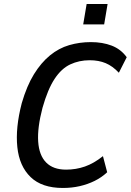

<svg xmlns="http://www.w3.org/2000/svg" viewBox="-20 -923 649 953"><path d="M292 10Q188 10 132 -44Q76 -98 66 -193Q56 -288 88 -411Q113 -497 148.5 -554.5Q184 -612 228 -648Q272 -684 323.5 -699Q375 -714 431 -714Q489 -714 534.5 -696.5Q580 -679 609 -639L570 -562Q539 -595 504.5 -609.5Q470 -624 425 -624Q373 -624 329 -603.5Q285 -583 251 -531.5Q217 -480 191 -388Q165 -289 169.5 -220.5Q174 -152 209 -116.5Q244 -81 308 -81Q357 -81 401.5 -96.5Q446 -112 491 -148L512 -68Q484 -42 449.5 -25Q415 -8 375.5 1Q336 10 292 10ZM393 -802 410 -903H514L497 -802Z"/></svg>

Font: Nunito Sans 7pt Condensed SemiBold
Style: Italic
Weight: 600
Width: 3
Italic angle: -9°
Designer: Vernon Adams
Foundry: Vernon Adams
Version: Version 3.101;gftools[0.9.27]